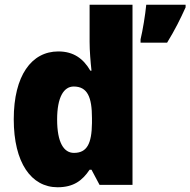

<svg xmlns="http://www.w3.org/2000/svg" viewBox="-20 -780 803 810"><path d="M223 10C291 10 328 -19 358 -64H366L400 0H539V-760H358V-603C358 -566 362 -518 366 -482H361C332 -532 291 -563 226 -563C113 -563 38 -461 38 -277C38 -93 112 10 223 10ZM763 -749V-760H597C593 -718 582 -651 573 -614V-600H685C718 -654 740 -698 763 -749ZM292 -135C249 -135 221 -179 221 -276C221 -370 249 -415 291 -415C349 -415 368 -370 368 -282V-261C367 -174 347 -135 292 -135Z"/></svg>

Font: Noto Sans Thai SemCond Blk
Style: Regular
Weight: 900
Width: 4
Designer: Monotype Design Team
Foundry: Monotype Imaging Inc.
Version: Version 2.002